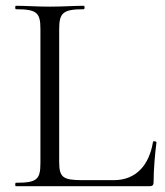

<svg xmlns="http://www.w3.org/2000/svg" viewBox="-20 -645 573 665"><path d="M185 -543C185 -600 197 -613 270 -613C274 -613 274 -625 270 -625C239 -625 199 -622 152 -622C108 -622 67 -625 35 -625C32 -625 32 -613 35 -613C108 -613 120 -601 120 -544V-81C120 -23 108 -12 35 -12C32 -12 32 0 35 0H497C509 0 512 -4 512 -15C512 -58 517 -115 522 -152C522 -156 510 -157 510 -154C497 -74 452 -21 374 -21H266C197 -21 185 -31 185 -85Z"/></svg>

Font: Cormorant SC
Style: Regular
Weight: 400
Designer: Christian Thalmann (Catharsis Fonts)
Version: Version 1.000;PS 001.000;hotconv 1.0.70;makeotf.lib2.5.58329